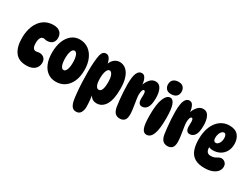

<svg xmlns="http://www.w3.org/2000/svg" viewBox="-66 -1487 3162 2407"><g transform="rotate(30 1514.5 -283.0)"><path d="M236 11Q125 11 72.5 -61Q20 -133 20 -261Q20 -360 51 -436.5Q82 -513 141.5 -556.5Q201 -600 283 -600Q347 -600 380 -569.5Q413 -539 413 -486Q413 -440 385 -413Q357 -386 306 -386Q297 -386 289 -388Q281 -390 273.5 -391.5Q266 -393 258 -393Q230 -393 215.5 -367Q201 -341 201 -292Q201 -245 215 -224Q229 -203 252 -203Q261 -203 269.5 -204.5Q278 -206 286.5 -208Q295 -210 304 -210Q344 -210 370.5 -186.5Q397 -163 397 -119Q397 -81 379 -51.5Q361 -22 326 -5.5Q291 11 236 11Z M659 3Q592 3 542 -32.5Q492 -68 465 -134Q438 -200 438 -291Q438 -386 465.5 -457Q493 -528 543.5 -568Q594 -608 661 -608Q734 -608 787.5 -569.5Q841 -531 871 -462Q901 -393 901 -301Q901 -207 870.5 -139Q840 -71 786 -34Q732 3 659 3ZM672 -173Q698 -173 713 -211Q728 -249 728 -313Q728 -377 713 -415Q698 -453 672 -453Q646 -453 631 -415Q616 -377 616 -313Q616 -249 630.5 -211Q645 -173 672 -173Z M1035 -620Q1066 -620 1087 -587Q1108 -554 1118 -483L1097 -470Q1110 -540 1147.5 -577Q1185 -614 1235 -614Q1285 -614 1324.5 -582Q1364 -550 1386.5 -485.5Q1409 -421 1409 -324Q1409 -167 1362.5 -92.5Q1316 -18 1238 -18Q1188 -18 1160.5 -48Q1133 -78 1122 -121L1134 -127Q1142 -70 1147.5 -14.5Q1153 41 1153 83Q1153 132 1132.5 166.5Q1112 201 1067 201Q1025 201 1003.5 169.5Q982 138 973 83Q966 42 960 -23Q954 -88 951 -163.5Q948 -239 948 -312Q948 -385 953 -449Q958 -513 967 -553Q975 -587 992 -603.5Q1009 -620 1035 -620ZM1178 -459Q1151 -459 1135.5 -418Q1120 -377 1120 -312Q1120 -245 1135.5 -212Q1151 -179 1176 -179Q1207 -179 1220.5 -216.5Q1234 -254 1234 -313Q1234 -389 1217 -424Q1200 -459 1178 -459Z M1456 -423Q1456 -534 1478.5 -583Q1501 -632 1543 -632Q1572 -632 1588 -610.5Q1604 -589 1612 -557.5Q1620 -526 1620 -494L1615 -496Q1632 -550 1665.5 -589Q1699 -628 1748 -628Q1801 -628 1826.5 -577Q1852 -526 1852 -449Q1852 -348 1824 -307.5Q1796 -267 1750 -267Q1720 -267 1705.5 -292.5Q1691 -318 1695 -375Q1698 -423 1692 -441.5Q1686 -460 1675 -460Q1659 -460 1651 -436Q1643 -412 1643 -375Q1643 -354 1648 -321.5Q1653 -289 1659 -251Q1665 -213 1670 -175.5Q1675 -138 1675 -107Q1675 -48 1651 -23Q1627 2 1585 2Q1542 2 1517 -23Q1492 -48 1481 -105Q1475 -144 1469 -200Q1463 -256 1459.5 -316Q1456 -376 1456 -423Z M1998 -767Q2047 -767 2069 -740Q2091 -713 2091 -677Q2091 -633 2064.5 -609Q2038 -585 1988 -585Q1941 -585 1918.5 -611.5Q1896 -638 1896 -673Q1896 -720 1924 -743.5Q1952 -767 1998 -767ZM2007 -544Q2047 -544 2069 -484Q2091 -424 2091 -293Q2091 -132 2062 -61Q2033 10 1975 10Q1932 10 1911.5 -42.5Q1891 -95 1891 -226Q1891 -387 1923.5 -465.5Q1956 -544 2007 -544Z M2146 -423Q2146 -534 2168.5 -583Q2191 -632 2233 -632Q2262 -632 2278 -610.5Q2294 -589 2302 -557.5Q2310 -526 2310 -494L2305 -496Q2322 -550 2355.5 -589Q2389 -628 2438 -628Q2491 -628 2516.5 -577Q2542 -526 2542 -449Q2542 -348 2514 -307.5Q2486 -267 2440 -267Q2410 -267 2395.5 -292.5Q2381 -318 2385 -375Q2388 -423 2382 -441.5Q2376 -460 2365 -460Q2349 -460 2341 -436Q2333 -412 2333 -375Q2333 -354 2338 -321.5Q2343 -289 2349 -251Q2355 -213 2360 -175.5Q2365 -138 2365 -107Q2365 -48 2341 -23Q2317 2 2275 2Q2232 2 2207 -23Q2182 -48 2171 -105Q2165 -144 2159 -200Q2153 -256 2149.5 -316Q2146 -376 2146 -423Z M2811 8Q2724 8 2671 -25Q2618 -58 2595.5 -120Q2573 -182 2573 -268Q2573 -377 2605.5 -453.5Q2638 -530 2695 -571Q2752 -612 2824 -612Q2911 -612 2952 -564Q2993 -516 2993 -438Q2993 -377 2967 -331.5Q2941 -286 2896 -261.5Q2851 -237 2792 -237Q2772 -237 2751.5 -243.5Q2731 -250 2716 -261L2740 -302Q2737 -278 2737 -254Q2737 -205 2754.5 -184Q2772 -163 2805 -163Q2842 -163 2864.5 -173.5Q2887 -184 2904.5 -195Q2922 -206 2944 -206Q2961 -206 2978 -197.5Q2995 -189 3007 -171.5Q3019 -154 3019 -126Q3019 -89 2995 -58.5Q2971 -28 2925 -10Q2879 8 2811 8ZM2780 -336Q2807 -336 2826 -366Q2845 -396 2845 -440Q2845 -466 2835.5 -483.5Q2826 -501 2809 -501Q2791 -501 2776 -485Q2761 -469 2752.5 -443.5Q2744 -418 2744 -388Q2744 -363 2753.5 -349.5Q2763 -336 2780 -336Z"/></g></svg>

Font: DynaPuff Condensed SemiBold
Style: Regular
Weight: 600
Width: 3
Designer: Toshi Omagari, Jennifer Daniel
Foundry: Google Fonts
Version: Version 2.000